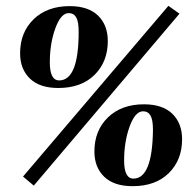

<svg xmlns="http://www.w3.org/2000/svg" viewBox="-20 -629 670 659"><path d="M304 -109Q304 -181 350.5 -226Q397 -271 474 -271Q538 -271 571.5 -238.5Q605 -206 605 -151Q605 -80 559.5 -35Q514 10 435 10Q371 10 337.5 -22.5Q304 -55 304 -109ZM505 -183Q505 -218 496.5 -232.5Q488 -247 471 -247Q444 -247 425 -195Q406 -143 406 -78Q406 -16 438 -16Q503 -16 505 -183ZM49 -446Q49 -518 95.5 -563Q142 -608 219 -608Q283 -608 316.5 -575.5Q350 -543 350 -488Q350 -417 304.5 -372Q259 -327 180 -327Q116 -327 82.5 -359.5Q49 -392 49 -446ZM250 -520Q250 -555 241.5 -569.5Q233 -584 216 -584Q189 -584 170 -532Q151 -480 151 -415Q151 -353 183 -353Q250 -353 250 -520ZM558 -609 596 -582 96 8 59 -23Z"/></svg>

Font: Unna
Style: Bold Italic
Weight: 700
Italic angle: -8.05°
Designer: Jorge de Buen Unna
Foundry: Omnibus-Type
Version: Version 2.008